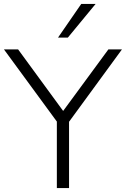

<svg xmlns="http://www.w3.org/2000/svg" viewBox="-27 -956 640 976"><path d="M262 0V-338L-7 -705H65L294 -392L524 -705H593L324 -337V0ZM268 -765 386 -936H459L318 -765Z"/></svg>

Font: Nunito Sans Light
Style: Regular
Weight: 300
Designer: Vernon Adams
Foundry: Vernon Adams
Version: Version 3.101; ttfautohint (v1.8.4.7-5d5b);gftools[0.9.27]